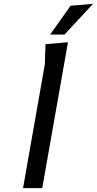

<svg xmlns="http://www.w3.org/2000/svg" viewBox="-20 -980 504 1000"><path d="M100 0 213.5 -645 217 -750 334 -760 200 0ZM347.5 -950 464.5 -960 316 -800H241Z"/></svg>

Font: B612
Style: Italic
Weight: 400
Italic angle: -10°
Designer: Nicolas Chauveau, Thomas Paillot, Jonathan Favre-Lamarine, Jean-Luc Vinot
Foundry: AIRBUS
Version: Version 1.008